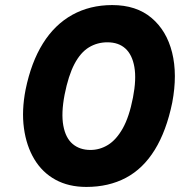

<svg xmlns="http://www.w3.org/2000/svg" viewBox="-20 -730 743 758"><path d="M321 8Q251 8 199 -20.5Q147 -49 115.5 -101.5Q84 -154 74.5 -224Q65 -294 81 -376Q103 -484 149.5 -558.5Q196 -633 265.5 -671.5Q335 -710 423 -710Q518 -710 578 -659.5Q638 -609 659.5 -522.5Q681 -436 660 -325Q637 -213 591 -138.5Q545 -64 477 -28Q409 8 321 8ZM337 -138Q374 -138 406.5 -158Q439 -178 464.5 -223Q490 -268 505 -345Q519 -417 510.5 -465.5Q502 -514 475 -538.5Q448 -563 404 -563Q364 -563 331 -543Q298 -523 274 -477.5Q250 -432 235 -356Q221 -283 230 -234Q239 -185 267 -161.5Q295 -138 337 -138Z"/></svg>

Font: REM SemiBold
Style: Italic
Weight: 600
Italic angle: -11°
Designer: Octavio Pardo
Foundry: Ashler Design
Version: Version 1.005;gftools[0.9.28]